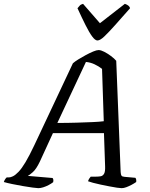

<svg xmlns="http://www.w3.org/2000/svg" viewBox="-52 -981 783 1001"><path d="M148 0Q141 0 118.5 -3Q96 -6 67 -11Q38 -16 11.5 -21.5Q-15 -27 -32 -32Q-30 -39 -25.5 -46Q-21 -53 -17 -56H-6Q3 -56 15.5 -62Q28 -68 44.5 -85Q61 -102 81 -135.5Q101 -169 127 -224L328 -651Q338 -660 356.5 -671.5Q375 -683 395.5 -694Q416 -705 434 -712.5Q452 -720 462 -720Q474 -720 491.5 -711Q509 -702 526.5 -689Q544 -676 554 -664L577 -84Q578 -70 581.5 -65Q585 -60 598 -59L654 -54Q657 -50 658 -44.5Q659 -39 658 -32Q648 -25 634 -17.5Q620 -10 606.5 -5Q593 0 582 0Q575 0 557.5 -2.5Q540 -5 517.5 -9.5Q495 -14 473 -18.5Q451 -23 433 -28Q415 -33 407 -36Q409 -43 413 -49.5Q417 -56 421 -60H447Q462 -60 473 -62Q484 -64 490.5 -75Q497 -86 496 -113L490 -287H224L156 -139Q137 -99 118.5 -83Q100 -67 93 -64L222 -53Q225 -50 226 -44Q227 -38 225 -31Q216 -24 202 -16.5Q188 -9 173.5 -4.5Q159 0 148 0ZM247 -340Q302 -340 348.5 -341.5Q395 -343 431 -344.5Q467 -346 489 -349L480 -622Q462 -636 440.5 -646Q419 -656 396 -658ZM456 -770Q444 -770 428.5 -791Q413 -812 394 -850Q375 -888 352 -938Q358 -945 363.5 -951.5Q369 -958 381 -961L469 -860L599 -961Q611 -957 618 -951Q625 -945 626 -938Q582 -888 548.5 -850.5Q515 -813 492.5 -791.5Q470 -770 456 -770Z"/></svg>

Font: Texturina 12pt
Style: Italic
Weight: 400
Italic angle: -11°
Designer: Guillermo Torres Carreño
Foundry: Omnibus-Type
Version: Version 1.002